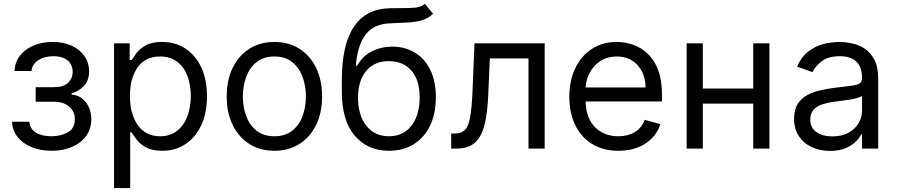

<svg xmlns="http://www.w3.org/2000/svg" viewBox="-20 -770 4648 995"><path d="M42.6 -139.2H132.1Q134.9 -102.3 165.7 -83.1Q196.4 -63.9 245.7 -63.9Q296.2 -63.9 332 -84.7Q367.9 -105.5 367.9 -152Q367.9 -192.8 338.2 -217.9Q308.6 -242.9 258.5 -242.9H164.8V-318.2H258.5Q308.6 -318.2 332.6 -340.9Q356.5 -363.6 356.5 -397.7Q356.5 -434.3 330.6 -456.5Q304.7 -478.7 257.1 -478.7Q209.2 -478.7 177.2 -457.2Q145.2 -435.7 143.5 -402H55.4Q56.8 -446 82.4 -479.9Q108 -513.8 152 -533.2Q196 -552.6 252.8 -552.6Q310.4 -552.6 352.8 -532.5Q395.2 -512.4 418.5 -478.2Q441.8 -443.9 441.8 -400.6Q441.8 -354.4 415.8 -326Q389.9 -297.6 350.9 -285.5V-279.8Q397 -276.6 425.1 -239.9Q453.1 -203.1 453.1 -152Q453.1 -102.3 426.5 -65.5Q399.9 -28.8 353.3 -8.7Q306.8 11.4 247.2 11.4Q189.3 11.4 143.5 -7.6Q97.7 -26.6 70.8 -60.5Q44 -94.5 42.6 -139.2Z M571 204.5V-545.5H652V-458.8H661.9Q671.2 -473 687.7 -495.2Q704.2 -517.4 735.3 -535Q766.3 -552.6 819.6 -552.6Q888.5 -552.6 941.1 -518.1Q993.6 -483.7 1023.1 -420.5Q1052.6 -357.2 1052.6 -271.3Q1052.6 -184.7 1023.1 -121.3Q993.6 -57.9 941.4 -23.3Q889.2 11.4 821 11.4Q768.5 11.4 736.9 -6.2Q705.3 -23.8 688.2 -46.3Q671.2 -68.9 661.9 -83.8H654.8V204.5ZM653.4 -272.7Q653.4 -180 693.7 -122Q734 -63.9 809.7 -63.9Q862.2 -63.9 897.5 -91.8Q932.9 -119.7 950.8 -167.1Q968.8 -214.5 968.8 -272.7Q968.8 -330.3 951.2 -376.6Q933.6 -422.9 898.3 -450.1Q862.9 -477.3 809.7 -477.3Q733 -477.3 693.2 -420.8Q653.4 -364.3 653.4 -272.7Z M1402 11.4Q1328.1 11.4 1272.5 -23.8Q1217 -58.9 1185.9 -122.2Q1154.8 -185.4 1154.8 -269.9Q1154.8 -355.1 1185.9 -418.7Q1217 -482.2 1272.5 -517.4Q1328.1 -552.6 1402 -552.6Q1475.9 -552.6 1531.4 -517.4Q1587 -482.2 1618.1 -418.7Q1649.1 -355.1 1649.1 -269.9Q1649.1 -185.4 1618.1 -122.2Q1587 -58.9 1531.4 -23.8Q1475.9 11.4 1402 11.4ZM1402 -63.9Q1458.1 -63.9 1494.3 -92.7Q1530.5 -121.4 1547.9 -168.3Q1565.3 -215.2 1565.3 -269.9Q1565.3 -324.6 1547.9 -371.8Q1530.5 -419 1494.3 -448.2Q1458.1 -477.3 1402 -477.3Q1345.9 -477.3 1309.7 -448.2Q1273.4 -419 1256 -371.8Q1238.6 -324.6 1238.6 -269.9Q1238.6 -215.2 1256 -168.3Q1273.4 -121.4 1309.7 -92.7Q1345.9 -63.9 1402 -63.9Z M2181.8 -750 2224.4 -698.9Q2199.6 -674.7 2166.9 -665.1Q2134.2 -655.5 2093 -653.4Q2051.8 -651.3 2001.4 -649.1Q1916.2 -646 1874.3 -590.2Q1832.4 -534.4 1823.9 -429H1831Q1858.7 -480.1 1907.7 -504.3Q1956.7 -528.4 2012.8 -528.4Q2076.7 -528.4 2127.8 -498.6Q2179 -468.8 2208.8 -410.2Q2238.6 -351.6 2238.6 -265.6Q2238.6 -180 2208.3 -117.9Q2177.9 -55.8 2123.4 -22.2Q2068.9 11.4 1995.7 11.4Q1886 11.4 1818.7 -66.4Q1751.4 -144.2 1751.4 -295.5V-353.7Q1751.4 -720.9 2000 -727.3Q2016.3 -727.6 2031.1 -727.8Q2045.8 -728 2059.7 -728Q2101.2 -727.6 2131.4 -730.3Q2161.6 -733 2181.8 -750ZM1995.7 -63.9Q2070 -63.9 2112.4 -118.8Q2154.8 -173.7 2154.8 -265.6Q2154.8 -355.1 2112 -404.1Q2069.2 -453.1 1994.3 -453.1Q1921.5 -453.1 1879.1 -404.1Q1836.6 -355.1 1835.2 -265.6Q1835.2 -174 1878.2 -119Q1921.2 -63.9 1995.7 -63.9Z M2318.2 0V-78.1H2338.1Q2370.7 -78.1 2389.2 -96.4Q2407.7 -114.7 2416.5 -163.5Q2425.4 -212.4 2429 -304L2438.9 -545.5H2802.6V0H2718.7V-467.3H2518.5L2509.9 -272.7Q2506 -183.2 2490.8 -122.5Q2475.5 -61.8 2441.2 -30.9Q2407 0 2346.6 0Z M3184.7 11.4Q3105.8 11.4 3048.8 -23.6Q2991.8 -58.6 2961.1 -121.6Q2930.4 -184.7 2930.4 -268.5Q2930.4 -352.3 2961.1 -416.4Q2991.8 -480.5 3047.1 -516.5Q3102.3 -552.6 3176.1 -552.6Q3218.8 -552.6 3260.3 -538.4Q3301.8 -524.1 3335.9 -492.4Q3370 -460.6 3390.3 -408.4Q3410.5 -356.2 3410.5 -279.8V-244.3H3014.6Q3017.4 -157 3064.1 -110.4Q3110.8 -63.9 3184.7 -63.9Q3234 -63.9 3269.5 -85.2Q3305 -106.5 3321 -149.1L3402 -126.4Q3382.8 -64.6 3325.3 -26.6Q3267.8 11.4 3184.7 11.4ZM3014.6 -316.8H3325.3Q3325.3 -386 3284.8 -431.6Q3244.3 -477.3 3176.1 -477.3Q3128.2 -477.3 3093 -454.9Q3057.9 -432.5 3037.6 -395.8Q3017.4 -359 3014.6 -316.8Z M3622.2 -545.5V-311.1H3883.5V-545.5H3967.3V0H3883.5V-233H3622.2V0H3538.4V-545.5Z M4281.2 12.1Q4229.4 12.1 4187.1 -7.5Q4144.9 -27 4120 -64.3Q4095.2 -101.6 4095.2 -154.8Q4095.2 -201.7 4113.6 -231Q4132.1 -260.3 4163 -277Q4193.9 -293.7 4231.4 -302Q4268.8 -310.4 4306.8 -315.3Q4356.5 -321.7 4387.6 -325.1Q4418.7 -328.5 4433.1 -336.6Q4447.4 -344.8 4447.4 -365.1V-367.9Q4447.4 -420.5 4418.9 -449.6Q4390.3 -478.7 4332.4 -478.7Q4272.4 -478.7 4238.3 -452.4Q4204.2 -426.1 4190.3 -396.3L4110.8 -424.7Q4132.1 -474.4 4167.8 -502.3Q4203.5 -530.2 4245.9 -541.4Q4288.4 -552.6 4329.5 -552.6Q4355.8 -552.6 4390.1 -546.3Q4424.4 -540.1 4456.5 -521Q4488.6 -501.8 4509.9 -463.1Q4531.2 -424.4 4531.2 -359.4V0H4447.4V-73.9H4443.2Q4434.7 -56.1 4414.8 -36Q4394.9 -16 4361.9 -2Q4328.8 12.1 4281.2 12.1ZM4294 -63.2Q4343.8 -63.2 4378 -82.6Q4412.3 -101.9 4429.9 -132.6Q4447.4 -163.4 4447.4 -197.4V-274.1Q4442.1 -267.8 4424.2 -262.6Q4406.2 -257.5 4383 -253.7Q4359.7 -250 4337.9 -247.3Q4316.1 -244.7 4302.6 -242.9Q4269.9 -238.6 4241.7 -229.2Q4213.4 -219.8 4196.2 -201.2Q4179 -182.5 4179 -150.6Q4179 -106.9 4211.5 -85Q4244 -63.2 4294 -63.2Z"/></svg>

Font: Inter Alia
Style: Regular
Weight: 400
Designer: Rasmus Andersson (Latin, Greek, Cyrillic etc.) and Evan from Shavian.info (Shavian, old style figures)
Foundry: Shavian.info
Version: Version 0.001;git-37ab20767